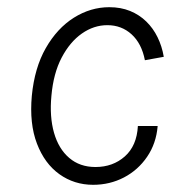

<svg xmlns="http://www.w3.org/2000/svg" viewBox="-20 -505 496 534"><path d="M239 9Q186.5 9 145.2 -20.5Q104 -50 82.8 -105.5Q61.5 -161 68.5 -238.5Q76 -316.5 107.5 -371.5Q139 -426.5 185.5 -455.8Q232 -485 284 -485Q316 -485 341.8 -474.5Q367.5 -464 386.8 -445.2Q406 -426.5 418.2 -401.5Q430.5 -376.5 435.5 -347L383 -337.5Q374 -384 346 -409.5Q318 -435 278.5 -435Q241 -435 207.8 -411.8Q174.5 -388.5 151.5 -344.8Q128.5 -301 123 -238.5Q117.5 -180.5 130.2 -135.8Q143 -91 172.5 -65.8Q202 -40.5 245.5 -40.5Q294 -40.5 327.2 -70Q360.5 -99.5 363.5 -154.5H418.5Q414.5 -106 389.2 -69Q364 -32 324.8 -11.5Q285.5 9 239 9Z"/></svg>

Font: Karla Light
Style: Italic
Weight: 300
Italic angle: -8°
Designer: Jonathan Pinhorn
Version: Version 2.004;gftools[0.9.33]